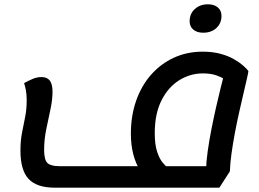

<svg xmlns="http://www.w3.org/2000/svg" viewBox="-20 -847 1202 892"><path d="M236 25Q151 25 113 -15.5Q75 -56 75 -147Q75 -194 82.5 -231.5Q90 -269 97 -304.5Q104 -340 104 -381Q104 -407 100.5 -426.5Q97 -446 92 -461Q112 -472 132 -480.5Q152 -489 173 -489Q199 -489 211.5 -472.5Q224 -456 224 -421Q224 -384 214.5 -339.5Q205 -295 195 -247Q185 -199 185 -151Q185 -104 200.5 -89.5Q216 -75 256 -75H657L634 -50Q611 -85 599.5 -129Q588 -173 588 -226Q588 -309 612.5 -379Q637 -449 682 -500Q727 -551 788 -579Q849 -607 922 -607Q968 -607 1004.5 -597Q1041 -587 1067 -572Q1093 -557 1110 -542Q1127 -527 1134 -517Q1134 -512 1128 -485.5Q1122 -459 1112.5 -418.5Q1103 -378 1092 -329.5Q1081 -281 1071.5 -230.5Q1062 -180 1055.5 -133.5Q1049 -87 1048 -51L999 25ZM937 -55Q938 -95 945 -145Q952 -195 962.5 -248Q973 -301 984 -349.5Q995 -398 1004.5 -436Q1014 -474 1019 -493L1020 -480Q1011 -488 985 -497Q959 -506 923 -506Q864 -506 813 -474.5Q762 -443 730.5 -381Q699 -319 699 -229Q699 -175 710 -142Q721 -109 735 -92.5Q749 -76 757 -68L726 -75H968ZM924 -695Q895 -695 878 -709.5Q861 -724 861 -748Q861 -783 885 -805Q909 -827 946 -827Q975 -827 992 -812.5Q1009 -798 1009 -773Q1009 -739 985.5 -717Q962 -695 924 -695Z"/></svg>

Font: Lemonada
Style: Regular
Weight: 400
Designer: Mohamed Gaber (Arabic), Eduardo Tunni (Latin)
Foundry: Kief Type Foundry
Version: Version 4.005